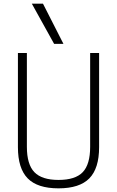

<svg xmlns="http://www.w3.org/2000/svg" viewBox="-20 -1020 640 1050"><path d="M300 10Q185 10 131.5 -44.5Q78 -99 78 -215V-730H127V-217Q127 -121 168 -78.5Q209 -36 300 -36Q392 -36 432.5 -78.5Q473 -121 473 -217V-730H522V-215Q522 -99 468.5 -44.5Q415 10 300 10ZM276 -780 154 -1000H215L327 -780Z"/></svg>

Font: M PLUS Code Latin Expanded Light
Style: Regular
Weight: 300
Width: 7
Designer: Coji Morishita
Foundry: UNDERFOREST DESIGN
Version: Version 1.002; ttfautohint (v1.8.3)